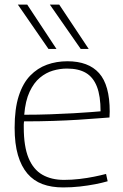

<svg xmlns="http://www.w3.org/2000/svg" viewBox="-20 -810 537 840"><path d="M256 10Q205 10 166 -4.5Q127 -19 100 -50.5Q73 -82 58.5 -131.5Q44 -181 44 -251Q44 -334 62 -390Q80 -446 112 -479Q144 -512 185.5 -527Q227 -542 275 -542Q367 -542 413.5 -490Q460 -438 460 -322Q460 -317 459.5 -309.5Q459 -302 459 -296Q441 -295 405.5 -292Q370 -289 321.5 -286Q273 -283 213 -281Q153 -279 85 -279Q84 -272 84 -266Q84 -260 84 -253Q84 -169 105 -118.5Q126 -68 165.5 -45.5Q205 -23 260 -23Q294 -23 328 -27Q362 -31 391.5 -37Q421 -43 444 -49L451 -17Q427 -10 396 -4Q365 2 329.5 6Q294 10 256 10ZM86 -308Q146 -308 201 -310Q256 -312 301 -314.5Q346 -317 377 -319.5Q408 -322 420 -323Q420 -390 404 -431Q388 -472 356 -491Q324 -510 273 -510Q242 -510 211.5 -501Q181 -492 154.5 -470Q128 -448 109.5 -408.5Q91 -369 86 -308ZM192 -596 58 -790H99L227 -596ZM333 -596 198 -790H239L368 -596Z"/></svg>

Font: Georama ExtraCondensed Thin ExtraLight
Style: Regular
Weight: 250
Version: Version 1.001